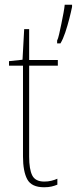

<svg xmlns="http://www.w3.org/2000/svg" viewBox="-20 -780 324 810"><path d="M167 -14Q183 -14 197 -17.5Q211 -21 222 -26V-1Q210 4 197 7Q184 10 166 10Q113 10 95 -23.5Q77 -57 77 -120V-503H18V-522L75 -528L82 -657H103V-527H224V-503H103V-119Q103 -66 116 -40Q129 -14 167 -14ZM284 -751Q280 -731 272.5 -701.5Q265 -672 255.5 -643.5Q246 -615 235 -597H221V-609Q225 -616 229.5 -636Q234 -656 239 -680Q244 -704 248 -726Q252 -748 253 -760H284Z"/></svg>

Font: Noto Sans Lao Looped Condensed Thin
Style: Regular
Weight: 100
Width: 3
Designer: Mark Frömberg, Ben Mitchell
Foundry: The Fontpad Ltd
Version: Version 1.002; ttfautohint (v1.8.4.7-5d5b)